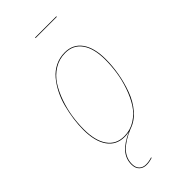

<svg xmlns="http://www.w3.org/2000/svg" viewBox="-275 -753 1008 1008"><g transform="rotate(-45 229.5 -248.5)"><path d="M377.9 -692.4V-688.5H220.2V-692.4ZM235.8 1Q172.9 27.3 141.6 60.1Q110.4 92.8 110.4 136.7Q110.4 163.1 124.5 177Q138.7 190.9 162.1 190.9Q182.6 190.9 206.5 183.1L206.1 187Q182.1 194.8 162.1 194.8Q137.2 194.8 121.8 179.7Q106.4 164.6 106.4 136.7Q106.4 94.2 134 62.7Q161.6 31.2 218.3 5.9Q200.2 9.3 185.1 9.3Q123 9.3 89.8 -38.1Q56.6 -85.4 56.6 -170.4Q56.6 -208 62 -247.6Q67.4 -287.1 77.9 -327.6Q88.4 -368.2 106.4 -403.8Q124.5 -439.5 147.9 -467.3Q171.4 -495.1 204.1 -511.2Q236.8 -527.3 274.9 -527.3Q336.4 -527.3 369.6 -480.7Q402.8 -434.1 402.8 -349.6Q402.8 -299.3 393.6 -246.6Q384.3 -193.8 365.5 -142.6Q346.7 -91.3 313 -52.2Q279.3 -13.2 235.8 1ZM60.5 -170.4Q60.5 -86.9 92.8 -40.8Q125 5.4 185.1 5.4Q230.5 5.4 267.8 -18.3Q305.2 -42 328.9 -79.3Q352.5 -116.7 368.9 -164.6Q385.3 -212.4 392.1 -258.8Q398.9 -305.2 398.9 -349.6Q398.9 -432.6 366.7 -478Q334.5 -523.4 274.9 -523.4Q230 -523.4 192.9 -500.5Q155.8 -477.5 131.8 -440.7Q107.9 -403.8 91.3 -356.4Q74.7 -309.1 67.6 -262.5Q60.5 -215.8 60.5 -170.4Z"/></g></svg>

Font: Fira Sans Compressed Four
Style: Italic
Weight: 100
Width: 3
Italic angle: -8°
Designer: Carrois Corporate & Edenspiekermann AG
Foundry: Carrois Corporate GbR & Edenspiekermann AG
Version: Version 4.203;PS 004.203;hotconv 1.0.88;makeotf.lib2.5.64775